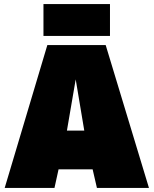

<svg xmlns="http://www.w3.org/2000/svg" viewBox="-20 -921 753 941"><path d="M3 0 212 -700H498L710 0H455L434 -91H267L247 0ZM308 -281H393L351 -532ZM193 -745V-901H519V-745Z"/></svg>

Font: Georama Black
Style: Regular
Weight: 900
Designer: Jean-Baptiste Levee
Foundry: Production Type
Version: Version 1.001